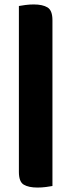

<svg xmlns="http://www.w3.org/2000/svg" viewBox="-20 -703 321 864"><path d="M216 134Q206 136 187 138.5Q168 141 149 141Q109 141 87 128Q65 115 65 71V-676Q75 -678 94 -680.5Q113 -683 132 -683Q172 -683 194 -669.5Q216 -656 216 -612Z"/></svg>

Font: Baloo Bhai
Style: Regular
Weight: 400
Designer: Supriya Tembe, Noopur Datye and Ek Type
Foundry: Ek Type
Version: Version 1.100;PS 1.000;hotconv 1.0.88;makeotf.lib2.5.647800;